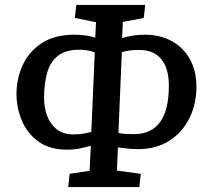

<svg xmlns="http://www.w3.org/2000/svg" viewBox="-20 -753 845 780"><path d="M257 7 263 -47 344 -59 349 -161Q329 -155 305 -150Q281 -145 252 -145Q181 -145 135.5 -178.5Q90 -212 68.5 -263.5Q47 -315 47 -371Q47 -434 72.5 -489Q98 -544 150 -578Q202 -612 282 -612Q310 -612 331.5 -608.5Q353 -605 367 -600L370 -663L284 -680L290 -733H570L564 -680L479 -664L476 -598Q495 -604 517 -608Q539 -612 568 -612Q629 -612 676 -587Q723 -562 750.5 -514.5Q778 -467 778 -400Q778 -331 749.5 -273Q721 -215 667.5 -181Q614 -147 539 -147Q525 -147 502.5 -149Q480 -151 459 -154L455 -60L552 -47L546 7ZM277 -207Q300 -207 317.5 -210Q335 -213 351 -217L365 -540Q336 -551 303 -551Q246 -551 214.5 -525.5Q183 -500 171 -455.5Q159 -411 159 -355Q159 -318 171 -284Q183 -250 209.5 -228.5Q236 -207 277 -207ZM461 -213Q473 -210 488.5 -209Q504 -208 524 -208Q666 -208 666 -405Q666 -475 635.5 -512.5Q605 -550 546 -550Q523 -550 507.5 -548Q492 -546 475 -541Z"/></svg>

Font: Literata 12pt Medium
Style: Italic
Weight: 500
Italic angle: -2°
Designer: Latin by Veronika Burian and Jose Scaglione. Greek by Irene Vlachou. Cyrillic by Vera Evstafieva
Foundry: TypeTogether
Version: Version 3.002